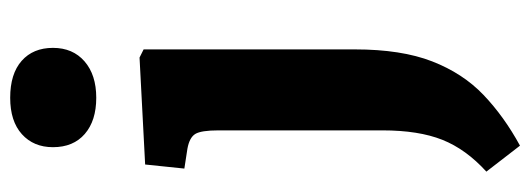

<svg xmlns="http://www.w3.org/2000/svg" viewBox="-352 -460 1041 377"><g transform="rotate(-90 168.5 -271.5)"><path d="M165 -603Q120 -603 94 -625.5Q68 -648 68 -688Q68 -726 93.5 -749Q119 -772 165 -772Q212 -772 237.5 -749.5Q263 -727 263 -688Q263 -649 236.5 -626Q210 -603 165 -603ZM71 229 20 163Q64 123 82.5 76.5Q101 30 101 -41V-363Q101 -397 94 -408.5Q87 -420 65 -424L26 -430L34 -507L244 -518L260 -510V-95Q260 -4 236.5 56.5Q213 117 170.5 157.5Q128 198 71 229Z"/></g></svg>

Font: Literata
Style: Bold
Weight: 700
Designer: Latin by Veronika Burian and Jose Scaglione. Greek by Irene Vlachou. Cyrillic by Vera Evstafieva.
Foundry: TypeTogether
Version: Version 3.103; ttfautohint (v1.8.4.7-5d5b);gftools[0.9.29]